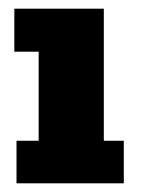

<svg xmlns="http://www.w3.org/2000/svg" viewBox="-20 -422 324 442"><path d="M18 0V-98H69V-303H13V-402H219V-98H265V0Z"/></svg>

Font: Rokkitt ExtraBold
Style: Regular
Weight: 800
Version: Version 3.103